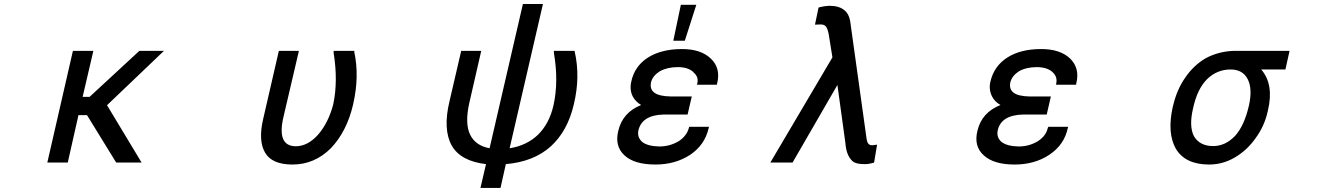

<svg xmlns="http://www.w3.org/2000/svg" viewBox="-20 -800 6574 945"><path d="M551.8 0 408.2 -233.4H366.2L313.5 0H212.9L338.9 -549.8H439.5L386.7 -323.2H420.9L666 -549.8H787.1L506.8 -282.2L676.8 0Z M1352.5 -549.8H1451.2L1375 -223.6Q1341.8 -81.1 1435.5 -80.1Q1495.1 -80.1 1546.9 -138.7Q1596.7 -197.3 1620.1 -286.1Q1644.5 -400.4 1622.1 -540V-549.8H1724.6L1723.6 -544.9Q1750 -424.8 1717.8 -285.2Q1687.5 -154.3 1609.4 -71.3Q1528.3 9.8 1419.9 9.8Q1319.3 9.8 1285.2 -47.9Q1250 -106.4 1275.4 -214.8Z M2553.7 -780.3H2652.3L2488.3 -70.3Q2571.3 -83 2627.9 -136.7Q2683.6 -191.4 2704.1 -281.2Q2730.5 -399.4 2706.1 -540V-549.8H2808.6V-545.9Q2836.9 -422.9 2804.7 -288.1Q2774.4 -155.3 2690.4 -79.1Q2606.4 -3.9 2469.7 7.8L2443.4 125H2344.7L2372.1 7.8Q2247.1 -6.8 2203.1 -84Q2159.2 -164.1 2192.4 -301.8L2250 -549.8H2348.6L2289.1 -290Q2267.6 -191.4 2293.9 -137.2Q2320.3 -83 2389.6 -70.3Z M3246.1 -236.3Q3139.6 -233.4 3122.1 -158.2Q3115.2 -125 3140.6 -101.6Q3168 -80.1 3225.6 -79.1Q3277.3 -79.1 3321.3 -105.5Q3359.4 -130.9 3370.1 -168.9L3372.1 -175.8H3469.7L3467.8 -168.9Q3449.2 -86.9 3377 -38.1Q3303.7 9.8 3206.1 9.8Q3102.5 9.8 3053.7 -35.2Q3003.9 -81.1 3023.4 -157.2Q3044.9 -247.1 3135.7 -283.2Q3107.4 -299.8 3093.8 -326.2Q3078.1 -358.4 3086.9 -397.5Q3102.5 -473.6 3168.9 -516.6Q3235.4 -558.6 3336.9 -558.6Q3429.7 -558.6 3478.5 -511.7Q3528.3 -464.8 3509.8 -389.6L3507.8 -382.8H3410.2L3412.1 -389.6Q3419.9 -421.9 3392.6 -444.3V-445.3Q3366.2 -469.7 3316.4 -469.7Q3264.6 -469.7 3227.5 -449.2Q3193.4 -427.7 3184.6 -396.5Q3176.8 -361.3 3200.7 -343.8Q3224.6 -326.2 3281.2 -325.2H3384.8L3364.3 -236.3ZM3293.9 -599.6 3331.1 -776.4H3407.2L3350.6 -599.6Z M4044.9 -669.9Q4036.1 -679.7 4019.5 -679.7L3991.2 -678.7L4008.8 -762.7L4014.6 -764.6Q4037.1 -770.5 4061.5 -771.5Q4111.3 -771.5 4136.7 -749Q4162.1 -729.5 4167 -677.7L4244.1 -125Q4247.1 -99.6 4253.9 -92.8Q4259.8 -85 4273.4 -85L4296.9 -87.9L4282.2 0L4276.4 2Q4256.8 7.8 4236.3 7.8Q4199.2 7.8 4182.6 -2Q4167 -11.7 4155.3 -35.2Q4143.6 -58.6 4140.6 -98.6L4101.6 -381.8L3880.9 0H3771.5L4077.1 -517.6L4058.6 -632.8Q4052.7 -660.2 4044.9 -669.9Z M5014.6 -236.3Q4907.2 -233.4 4890.6 -158.2Q4883.8 -124 4909.2 -101.6Q4936.5 -80.1 4994.1 -79.1Q5045.9 -79.1 5088.9 -105.5Q5127.9 -130.9 5136.7 -168.9L5139.6 -175.8H5237.3L5235.4 -168.9Q5217.8 -86.9 5144.5 -38.1Q5072.3 9.8 4973.6 9.8Q4871.1 9.8 4822.3 -35.2Q4771.5 -80.1 4791 -157.2Q4812.5 -247.1 4904.3 -283.2Q4876 -298.8 4862.3 -326.2Q4845.7 -360.4 4854.5 -397.5Q4872.1 -474.6 4937.5 -516.6Q5002.9 -558.6 5104.5 -558.6Q5198.2 -558.6 5247.1 -511.7Q5295.9 -463.9 5277.3 -389.6L5276.4 -382.8H5177.7L5178.7 -389.6Q5185.5 -421.9 5161.1 -444.3L5160.2 -445.3Q5134.8 -468.8 5084 -469.7Q5031.2 -469.7 4995.1 -449.2Q4961.9 -427.7 4953.1 -396.5Q4945.3 -361.3 4968.8 -343.8Q4992.2 -326.2 5047.9 -325.2H5152.3L5131.8 -236.3Z M6327.1 -549.8 6306.6 -458H6187.5Q6251 -384.8 6220.7 -256.8L6218.8 -249Q6203.1 -178.7 6159.2 -119.1Q6117.2 -59.6 6056.6 -24.4Q5998 9.8 5930.7 9.8Q5814.5 9.8 5767.6 -67.4Q5723.6 -144.5 5752 -273.4L5753.9 -280.3Q5772.5 -359.4 5813.5 -418Q5855.5 -479.5 5915 -513.7Q5979.5 -547.9 6055.7 -549.8ZM5920.9 -410.2Q5873 -362.3 5852.5 -268.6Q5831.1 -178.7 5856.4 -129.9Q5884.8 -81.1 5951.2 -81.1Q6010.7 -81.1 6058.6 -130.9Q6104.5 -181.6 6127 -280.3Q6145.5 -362.3 6121.1 -410.2Q6096.7 -458 6037.1 -458Q5969.7 -458 5920.9 -410.2Z"/></svg>

Font: RobotoJAA
Style: Medium
Weight: 500
Version: Version 2.05; 2016-11-05